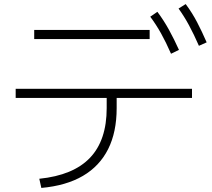

<svg xmlns="http://www.w3.org/2000/svg" viewBox="-20 -875 1040 943"><path d="M173 3Q340 -14 422 -100Q504 -186 504 -344V-394H57V-439H923V-394H553V-344Q553 -226 511 -142.5Q469 -59 387 -11Q305 37 183 48ZM148 -683V-728H715V-683ZM820 -611Q795 -668 771 -711Q747 -754 718 -793L753 -817Q785 -774 810 -728.5Q835 -683 859 -630ZM957 -650Q932 -707 908.5 -750.5Q885 -794 857 -833L892 -855Q924 -812 948 -766Q972 -720 995 -667Z"/></svg>

Font: M PLUS 1 Thin Light
Style: Regular
Weight: 300
Version: Version 1.001